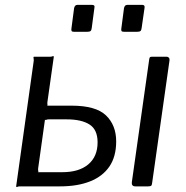

<svg xmlns="http://www.w3.org/2000/svg" viewBox="-20 -762 761 785"><path d="M366 -730 355 -647Q354 -638 350 -635Q346 -632 336 -632H283Q275 -632 273 -635Q271 -638 272 -645L283 -729Q286 -742 296 -742H357Q369 -742 366 -730ZM571 -730 559 -647Q558 -638 554 -635Q550 -632 540 -632H488Q479 -632 477 -635Q475 -638 476 -645L487 -729Q490 -742 500 -742H562Q573 -742 571 -730ZM46 0 118 -514Q118 -522 117 -526Q116 -530 120 -530H184Q191 -530 195 -532Q199 -534 200 -530L174 -346Q173 -340 174 -335Q175 -330 172 -330H273Q372 -330 413.5 -290Q455 -250 455 -184Q455 -122 427.5 -81.5Q400 -41 348.5 -20.5Q297 0 225 0H61Q55 0 51 2Q47 4 46 0ZM134 -58H235Q303 -58 341 -90Q379 -122 379 -180Q379 -232 346 -253Q313 -274 253 -274H179Q173 -274 169 -272Q165 -270 164 -274L136 -74Q135 -68 136.5 -63Q138 -58 134 -58ZM673 -515 602 -14Q601 -5 598 -2.5Q595 0 585 0H534Q525 0 521.5 -4.5Q518 -9 519 -17L590 -519Q591 -526 593 -528Q595 -530 601 -530H662Q667 -530 670.5 -526Q674 -522 673 -515Z"/></svg>

Font: Libre Franklin
Style: Italic
Weight: 400
Italic angle: -8°
Designer: Pablo Impallari, Rodrigo Fuenzalida, Nhung Nguyen
Foundry: Impallari Type
Version: Version 3.000